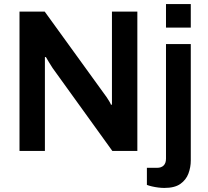

<svg xmlns="http://www.w3.org/2000/svg" viewBox="-20 -743 1022 945"><path d="M76 0V-686H200L493 -281Q498 -275 505 -264.5Q512 -254 518 -244Q524 -234 526 -228H531Q531 -242 531 -255Q531 -268 531 -281V-686H656V0H533L239 -408Q231 -420 220.5 -437.5Q210 -455 206 -462H201Q201 -449 201 -435.5Q201 -422 201 -408V0ZM797 -607V-723H919V-607ZM789 182Q775 182 759 180Q743 178 728 174.5Q713 171 703 167V83H753Q774 83 785.5 71.5Q797 60 797 38V-526H919V47Q919 80 907.5 111Q896 142 868 162Q840 182 789 182Z"/></svg>

Font: Archivo Variable SemiBold
Style: Regular
Weight: 600
Designer: Hector Gatti
Foundry: Omnibus-Type
Version: Version 2.001